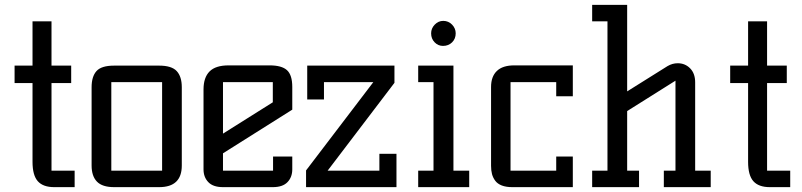

<svg xmlns="http://www.w3.org/2000/svg" viewBox="-20 -770 3301 790"><path d="M40 -428.2V-500H113.8V-682.1H191.9V-500H272.9V-428.2H191.9V-67.9H287.1V0H203.1Q157.2 0 135.5 -24.4Q113.8 -48.8 113.8 -104V-428.2Z M356.9 -88.9V-411.1Q356.9 -455.1 377 -477.5Q397 -500 449.7 -500H634.8Q686.5 -500 707.3 -477.3Q728 -454.6 728 -411.1V-88.9Q728 0 634.8 0H449.7Q400.9 0 378.9 -22.7Q356.9 -45.4 356.9 -88.9ZM438 -67.9H647V-432.1H438Z M817.4 -73.2V-401.9Q817.4 -451.2 842.3 -476.1Q867.2 -501 920.4 -501H1089.4Q1139.2 -501 1160.9 -481.2Q1182.6 -461.4 1182.6 -412.1V-318.8L897.5 -139.2V-67.9H1103.5V-126H1182.6V-73.2Q1182.6 -41 1162.8 -20.5Q1143.1 0 1102.5 0H897.5Q856.9 0 837.2 -20.5Q817.4 -41 817.4 -73.2ZM897.5 -220.2 1102.5 -349.1V-432.1H897.5Z M1239.3 0V-68.8L1516.1 -432.1H1313V-360.8H1244.1V-500H1603V-429.2L1328.1 -67.9H1541V-137.2H1611.3V0Z M1700.7 0V-67.9H1763.7V-432.1H1700.7V-500H1845.7V-67.9H1910.6V0ZM1753.9 -632.8Q1753.9 -653.3 1768.8 -668.7Q1783.7 -684.1 1803.7 -684.1Q1825.2 -684.1 1840.1 -668.7Q1855 -653.3 1855 -632.8Q1855 -610.4 1840.1 -595.7Q1825.2 -581.1 1802.7 -581.1Q1782.7 -581.1 1768.3 -595.9Q1753.9 -610.8 1753.9 -632.8Z M2000.5 -87.9V-412.1Q2000.5 -455.1 2024.4 -478Q2048.3 -501 2095.7 -501H2336.9V-374H2268.6V-432.1H2080.6V-67.9H2268.6V-126H2336.9V0H2087.9Q2062.5 0 2044.7 -6.8Q2026.9 -13.7 2017.6 -26.4Q2008.3 -39.1 2004.4 -53.7Q2000.5 -68.4 2000.5 -87.9Z M2416.5 0V-67.9H2479.5V-682.1H2416.5V-750H2560.5V-394L2726.6 -498Q2746.6 -509.8 2768.6 -509.8Q2798.8 -509.8 2819.6 -488.8Q2840.3 -467.8 2840.3 -431.2V-67.9H2904.3V0H2711.4V-67.9H2759.3V-438L2560.5 -313V-67.9H2609.4V0Z M2984.4 -428.2V-500H3058.1V-682.1H3136.2V-500H3217.3V-428.2H3136.2V-67.9H3231.4V0H3147.5Q3101.6 0 3079.8 -24.4Q3058.1 -48.8 3058.1 -104V-428.2Z"/></svg>

Font: Kelly Slab
Style: Regular
Weight: 400
Designer: Denis Masharov
Foundry: Denis Masharov
Version: Version 1.001